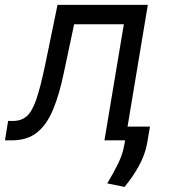

<svg xmlns="http://www.w3.org/2000/svg" viewBox="-37 -565 705 773"><path d="M-17 0 -4.3 -78.1H15.6Q48.3 -78.1 70 -96.4Q91.6 -114.7 108.7 -163.5Q125.7 -212.4 144.9 -304L194.6 -545.5H558.2L467.3 0H383.5L461.6 -467.3H261.4L220.2 -272.7Q201.7 -183.2 176.1 -122.5Q150.6 -61.8 111.2 -30.9Q71.7 0 11.4 0ZM566.8 -55.4 555.4 11.4Q546.9 58.2 522.7 102.1Q498.6 146 464.5 187.5L394.9 173.3Q420.5 130.7 439.3 92Q458.1 53.3 464.5 12.8L475.9 -55.4Z"/></svg>

Font: Inter UI
Style: Italic
Weight: 400
Italic angle: -9.39999°
Designer: Rasmus Andersson
Foundry: rsms
Version: 3.2;8d6f07862